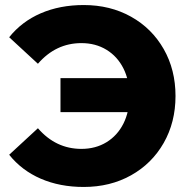

<svg xmlns="http://www.w3.org/2000/svg" viewBox="-20 -733 756 766"><path d="M16.6 -115.6 131.3 -221.4Q202.6 -139 304.8 -139Q361.4 -139 404.9 -165.6Q448.4 -192.2 472.4 -239.9Q496.4 -287.7 496.4 -350Q496.4 -412.3 472.4 -460.1Q448.4 -507.8 404.9 -534.4Q361.4 -561 304.8 -561Q202.6 -561 131.3 -478.6L16.6 -584.4Q66.8 -647.1 142.8 -680Q218.8 -712.9 314.1 -712.9Q419.6 -712.9 502.8 -666.4Q586 -619.9 633.1 -537.3Q680.2 -454.7 680.2 -350Q680.2 -245.3 633.1 -162.7Q586 -80.1 502.8 -33.6Q419.6 12.9 314.1 12.9Q218.8 12.9 142.8 -20Q66.8 -52.9 16.6 -115.6ZM221.3 -421.4H558.8V-285.7H221.3Z"/></svg>

Font: iiserrat Thin
Style: Regular
Weight: 100
Designer: Akira Ohta
Foundry: Akira Ohta
Version: Version 1.200;Glyphs 3.3.1 (3343)